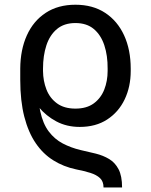

<svg xmlns="http://www.w3.org/2000/svg" viewBox="-20 -573 647 824"><path d="M503.9 231.4H424.3Q424.3 205.6 409.2 191.4Q394 177.2 367.7 168.9Q341.3 160.6 306.2 153.8Q252.9 142.6 209 115.2Q165 87.9 133.3 41.5Q101.6 -4.9 84.2 -72.5Q66.9 -140.1 66.9 -230.5V-275.4L147.5 -274.9V-230.5Q141.1 -149.9 152.6 -95.9Q164.1 -42 189.2 -8.8Q214.4 24.4 249.3 42.7Q284.2 61 325.2 70.8Q358.9 78.1 390.9 86.2Q422.9 94.2 448.2 109.4Q473.6 124.5 488.8 153.3Q503.9 182.1 503.9 231.4ZM322.3 -28.3Q266.1 -28.3 221.7 -52Q177.2 -75.7 145.8 -114Q114.3 -152.3 96.7 -196.3Q90.8 -210 83.7 -221.7Q76.7 -233.4 71.8 -244.9Q66.9 -256.3 66.9 -268.6V-278.3Q67.4 -359.4 95.2 -421.1Q123 -482.9 176 -517.8Q229 -552.7 303.7 -552.7Q378.4 -552.7 431.4 -517.8Q484.4 -482.9 512.7 -421.1Q541 -359.4 541 -278.3V-268.6Q541 -200.7 514.9 -146.2Q488.8 -91.8 439.9 -60.1Q391.1 -28.3 322.3 -28.3ZM303.7 -106.9Q352.1 -106.9 382.6 -129.4Q413.1 -151.9 427.5 -188.7Q441.9 -225.6 441.9 -268.6V-278.3Q442.4 -334.5 427.7 -378.7Q413.1 -422.9 382.6 -448.5Q352.1 -474.1 303.7 -474.1Q255.4 -474.1 224.6 -448.5Q193.8 -422.9 179.2 -378.7Q164.6 -334.5 164.6 -278.3V-268.6Q165 -225.6 179.4 -188.7Q193.8 -151.9 224.6 -129.4Q255.4 -106.9 303.7 -106.9Z"/></svg>

Font: Inter 28pt
Style: Regular
Weight: 400
Designer: Rasmus Andersson
Foundry: rsms
Version: Version 4.001;git-66647c0bb